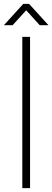

<svg xmlns="http://www.w3.org/2000/svg" viewBox="-30 -970 270 990"><path d="M125 -780V0H85V-780ZM35 -840H-10L90 -950H120L220 -840H175L105 -917Z"/></svg>

Font: Cooper Hewitt
Style: Light
Weight: 703
Designer: Village Type and Design LLC
Foundry: Cooper Hewitt Smithsonian Design Museum
Version: 1.000